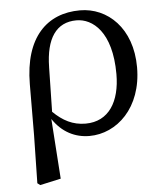

<svg xmlns="http://www.w3.org/2000/svg" viewBox="-53 -580 703 835"><g transform="rotate(-5 298.5 -163.0)"><path d="M309 -41C253 -41 210 -64 168 -105C169 -144 172 -309 172 -300C174 -424 219 -492 308 -492C378 -492 461 -429 461 -244C461 -125 411 -41 309 -41ZM81 -11 77 199 89 208 180 188 162 -74C202 -14 259 14 321 14C441 14 553 -89 553 -266C553 -437 447 -534 327 -534C183 -534 83 -438 82 -233Z"/></g></svg>

Font: Source Han Serif JP Medium
Style: Regular
Weight: 500
Designer: Ryoko NISHIZUKA 西塚涼子 (kana & ideographs); Frank Grießhammer (Latin, Greek & Cyrillic); Wenlong ZHANG 张文龙 (bopomofo); San
Foundry: Adobe Systems Incorporated
Version: Version 1.001;PS 1.001;hotconv 16.6.54;makeotf.lib2.5.65590